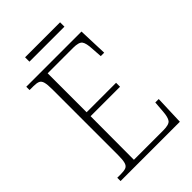

<svg xmlns="http://www.w3.org/2000/svg" viewBox="-242 -929 1028 1028"><g transform="rotate(-45 272.0 -415.0)"><path d="M43 0V-25H72Q96 -25 109 -30.5Q122 -36 127 -54Q132 -72 132 -108V-605Q132 -642 127 -660Q122 -678 109 -683.5Q96 -689 72 -689H43V-714H461L467 -548H441L437 -606Q435 -652 423 -668Q411 -684 368 -684H175V-389H398V-359H175L174 -30H397Q440 -30 452 -45.5Q464 -61 467 -102L472 -166H498L492 0ZM150 -797V-830H415V-797Z"/></g></svg>

Font: Noto Serif Tamil SemiCondensed ExtraLight
Style: Regular
Weight: 200
Width: 4
Designer: Indian Type Foundry, Tom Grace, and the Monotype Design Team
Foundry: Monotype Imaging Inc.
Version: Version 2.004; ttfautohint (v1.8.4.7-5d5b)